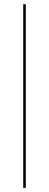

<svg xmlns="http://www.w3.org/2000/svg" viewBox="-20 -712 234 918"><path d="M91.1 186.3V-691.9H103.2V186.3Z"/></svg>

Font: Playfair 144pt SemiExpanded SemiBold
Style: Regular
Weight: 600
Width: 6
Designer: Claus Eggers Sørensen
Foundry: Claus Eggers Sørensen
Version: Version 2.203